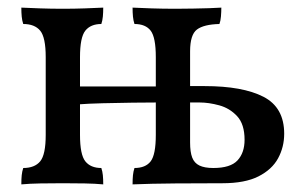

<svg xmlns="http://www.w3.org/2000/svg" viewBox="-20 -481 806 504"><path d="M328 3Q328 -11 329 -21Q330 -31 333 -40Q362 -40 375.5 -57.5Q389 -75 389 -127V-331Q389 -383 375.5 -400.5Q362 -418 333 -418Q330 -427 329 -437.5Q328 -448 328 -461Q349 -460 378 -459Q407 -458 442 -458Q466 -458 488 -458.5Q510 -459 529 -459.5Q548 -460 561 -461Q561 -450 560 -438Q559 -426 556 -418Q515 -417 497 -403.5Q479 -390 479 -346V-107Q479 -82 484.5 -67.5Q490 -53 503.5 -46.5Q517 -40 540 -40Q585 -40 603.5 -60Q622 -80 622 -114Q622 -155 602.5 -176Q583 -197 555.5 -204.5Q528 -212 504 -212H469V-255H517Q617 -255 671.5 -227Q726 -199 726 -130Q726 -95 710 -65.5Q694 -36 658.5 -18Q623 0 564 0Q505 0 440.5 0.5Q376 1 328 3ZM36 3Q36 -11 37 -21Q38 -31 41 -40Q71 -40 85.5 -57.5Q100 -75 100 -127V-331Q100 -383 85.5 -400.5Q71 -418 41 -418Q38 -427 37 -437.5Q36 -448 36 -461Q58 -460 86 -459Q114 -458 145 -458Q175 -458 202.5 -459Q230 -460 251 -461Q251 -448 250 -437.5Q249 -427 246 -418Q218 -418 204 -400.5Q190 -383 190 -331V-127Q190 -75 204 -57.5Q218 -40 246 -40Q249 -31 250 -21Q251 -11 251 3Q230 1 202.5 0.5Q175 0 145 0Q114 0 86 0.5Q58 1 36 3ZM185 -207V-254H393V-212Q367 -212 328 -211.5Q289 -211 250 -210Q211 -209 185 -207Z"/></svg>

Font: Vollkorn
Style: Regular
Weight: 400
Designer: Friedrich Althausen
Foundry: Friedrich Althausen
Version: Version 5.001